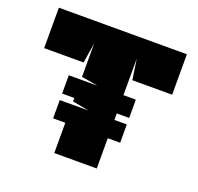

<svg xmlns="http://www.w3.org/2000/svg" viewBox="-114 -763 918 888"><g transform="rotate(20 345.0 -319.5)"><path d="M449 0V-149H510V-239H449V-271H510V-361H449V-541L464 -440H660V-639H30V-440H224L240 -539V-375L321 -361H180V-271H240V-254L321 -239H180V-149H240V0Z"/></g></svg>

Font: Banana Brick
Style: Regular
Weight: 400
Designer: artmaker
Foundry: artmaker
Version: Version 4.000 2011 initial release